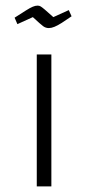

<svg xmlns="http://www.w3.org/2000/svg" viewBox="-20 -664 313 684"><path d="M111 0V-470H163V0ZM154 -564Q143 -564 134 -570.5Q125 -577 97 -603L42 -578L32 -601Q57 -617 72 -626.5Q87 -636 96.5 -640Q106 -644 114 -644Q120 -644 125 -641Q130 -638 140 -629.5Q150 -621 170 -603L225 -628L235 -606Q215 -592 200 -582.5Q185 -573 174 -568.5Q163 -564 154 -564Z"/></svg>

Font: Changa ExtraLight ExtraLight
Style: Regular
Weight: 250
Version: Version 3.002; ttfautohint (v1.8.2)